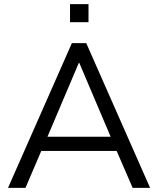

<svg xmlns="http://www.w3.org/2000/svg" viewBox="-20 -915 769 935"><path d="M19 0 330 -705H400L711 0H626L539 -201L579 -180H149L190 -201L104 0ZM364 -609 203 -230 179 -249H549L527 -230L366 -609ZM321 -807V-895H411V-807Z"/></svg>

Font: NunitoSans1
Style: Book
Weight: 400
Designer: Vernon Adams
Foundry: Vernon Adams
Version: Version 3.101;gftools[0.9.27]